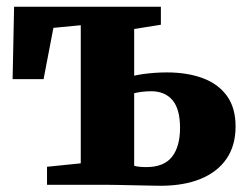

<svg xmlns="http://www.w3.org/2000/svg" viewBox="-20 -564 756 586"><path d="M469.5 3Q460.5 3 439 2.5Q417.5 2 391.5 1.5Q365.5 1 342.2 0.5Q319 0 306 0H123.5V-55L226.5 -65.5V-487L143 -479L113 -322.5H18.5L23 -543.5H471V-488.5L389.5 -475.5V-333Q400.5 -335.5 415.8 -337.8Q431 -340 449.8 -341.5Q468.5 -343 489 -343Q551.5 -343 598.8 -325.5Q646 -308 672.5 -271.5Q699 -235 699 -178Q699 -119.5 671.2 -79.2Q643.5 -39 592.2 -18Q541 3 469.5 3ZM426.5 -54Q480 -54 504.8 -85.2Q529.5 -116.5 529.5 -174Q529.5 -231 506.5 -258.2Q483.5 -285.5 441.5 -285.5Q427 -285.5 413.2 -283.8Q399.5 -282 389.5 -279.5V-58Q396 -56 406.2 -55Q416.5 -54 426.5 -54Z"/></svg>

Font: Merriweather 48pt Black
Style: Regular
Weight: 900
Version: Version 2.100